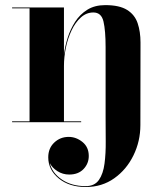

<svg xmlns="http://www.w3.org/2000/svg" viewBox="-20 -490 668 770"><path d="M28.5 -3.5H98.5V-456.5H28.5V-460H236.5V-271.5Q240.5 -303.5 251.2 -338Q262 -372.5 281.2 -402.5Q300.5 -432.5 330.2 -451Q360 -469.5 402 -469.5Q459 -469.5 489.8 -450.2Q520.5 -431 532 -397Q543.5 -363 543.5 -319.5L543 11.5Q543 76.5 515.2 133.2Q487.5 190 438.2 225Q389 260 324 260Q257.5 260 215.5 225.5Q173.5 191 173.5 141Q173.5 104.5 197.5 81.8Q221.5 59 255.5 59Q285.5 59 310.8 79.5Q336 100 336 135.5Q336 166 315 188Q294 210 257.5 210Q231.5 210 210 196.2Q188.5 182.5 179.5 163.5Q189 203.5 228 230Q267 256.5 323.5 256.5Q359.5 256.5 376.8 231.5Q394 206.5 399.2 165.8Q404.5 125 404 76.2Q403.5 27.5 403.5 -20V-301Q403.5 -367.5 395 -403.8Q386.5 -440 354.5 -440Q326.5 -440 304.5 -420.2Q282.5 -400.5 267.2 -368.5Q252 -336.5 244.2 -299Q236.5 -261.5 236.5 -225.5V-3.5H305.5V0H28.5Z"/></svg>

Font: Bodoni* 48pt
Style: Bold
Weight: 700
Version: Version 2.3